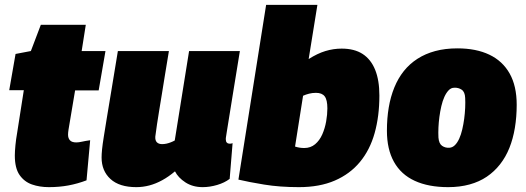

<svg xmlns="http://www.w3.org/2000/svg" viewBox="-20 -760 2165 790"><path d="M351 -183 336 -18Q299 -4 261.5 3Q224 10 181 10Q143 10 111.5 -1Q80 -12 60.5 -40Q41 -68 41 -120Q41 -137 43.5 -162.5Q46 -188 50 -210L78 -389H18L44 -538L107 -550L148 -658H333L316 -550H414L386 -388H289L262 -227Q261 -221 260.5 -215.5Q260 -210 260 -206Q260 -191 268 -182.5Q276 -174 294 -174Q304 -174 317 -177Q330 -180 351 -183Z M541 10Q471 10 434.5 -23.5Q398 -57 398 -112Q398 -126 400 -146Q402 -166 407 -197Q412 -228 419.5 -274.5Q427 -321 438.5 -389Q450 -457 465 -550H675Q666 -497 659 -453Q652 -409 646 -372.5Q640 -336 635 -305.5Q630 -275 626 -248.5Q622 -222 619 -198Q618 -182 625.5 -174.5Q633 -167 647 -167Q656 -167 665 -169Q674 -171 683 -174.5Q692 -178 699 -182L758 -550H967Q950 -445 939 -378Q928 -311 922 -272.5Q916 -234 913 -216.5Q910 -199 909.5 -194Q909 -189 909 -188Q909 -178 913 -173.5Q917 -169 923 -169Q925 -169 928.5 -169Q932 -169 937 -171L925 -24Q904 -8 873.5 1Q843 10 814 10Q773 10 743 -9.5Q713 -29 700 -55Q674 -33 647.5 -18.5Q621 -4 594.5 3Q568 10 541 10Z M1286 -740 1250 -517Q1286 -540 1319 -550Q1352 -560 1386 -560Q1438 -560 1472 -538Q1506 -516 1523.5 -473Q1541 -430 1541 -367Q1541 -282 1521.5 -212.5Q1502 -143 1461 -93.5Q1420 -44 1357.5 -17Q1295 10 1210 10Q1131 10 1067 -0.5Q1003 -11 961 -21L1075 -740ZM1280 -378Q1265 -378 1251.5 -374.5Q1238 -371 1227 -366L1194 -157Q1203 -154 1212.5 -152.5Q1222 -151 1232 -151Q1258 -151 1276.5 -166.5Q1295 -182 1306 -207Q1317 -232 1322 -260.5Q1327 -289 1327 -314Q1327 -349 1316 -363.5Q1305 -378 1280 -378Z M1824 10Q1743 10 1686.5 -16Q1630 -42 1601 -94Q1572 -146 1572 -222Q1572 -273 1579.5 -317.5Q1587 -362 1602.5 -400Q1618 -438 1641.5 -467.5Q1665 -497 1697.5 -518Q1730 -539 1771 -550Q1812 -561 1862 -561Q1939 -561 1993.5 -535Q2048 -509 2077 -457.5Q2106 -406 2106 -329Q2106 -279 2098.5 -234Q2091 -189 2076 -151.5Q2061 -114 2037.5 -84Q2014 -54 1983 -33Q1952 -12 1912 -1Q1872 10 1824 10ZM1829 -152Q1842 -153 1852 -163Q1862 -173 1869.5 -189.5Q1877 -206 1882 -227.5Q1887 -249 1890 -271.5Q1893 -294 1894 -316.5Q1895 -339 1894 -357Q1893 -382 1879.5 -391Q1866 -400 1849 -399Q1836 -399 1826 -388.5Q1816 -378 1808.5 -361.5Q1801 -345 1796 -323.5Q1791 -302 1788 -279.5Q1785 -257 1784 -235Q1783 -213 1784 -194Q1786 -169 1799 -160Q1812 -151 1829 -152Z"/></svg>

Font: Georama ExtraCondensed Thin Black
Style: Italic
Weight: 900
Italic angle: -9°
Version: Version 1.001